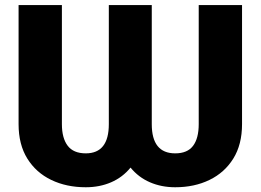

<svg xmlns="http://www.w3.org/2000/svg" viewBox="-20 -748 1055 777"><path d="M55.2 -245.6V-727.5H230.5V-245.6Q230.5 -189 253.9 -158.2Q277.3 -127.4 327.1 -127.4Q420.4 -127.4 420.4 -245.6V-727.5H594.2V-245.6Q594.2 -127.4 689 -127.4Q738.3 -127.4 761.2 -157.7Q784.2 -188 784.2 -245.6V-727.5H959.5V-245.6Q959.5 -163.1 924.1 -106.2Q888.7 -49.3 827.6 -19.8Q766.6 9.8 689 9.8Q633.3 9.8 586.9 -10.3Q540.5 -30.3 508.3 -69.8Q476.1 -30.3 429.7 -10.3Q383.3 9.8 327.1 9.8Q249 9.8 187.5 -19.8Q126 -49.3 90.6 -106.2Q55.2 -163.1 55.2 -245.6Z"/></svg>

Font: Inter Extra Bold
Style: Regular
Weight: 800
Designer: Rasmus Andersson
Foundry: rsms
Version: Version 4.000;git-3c8e0fc